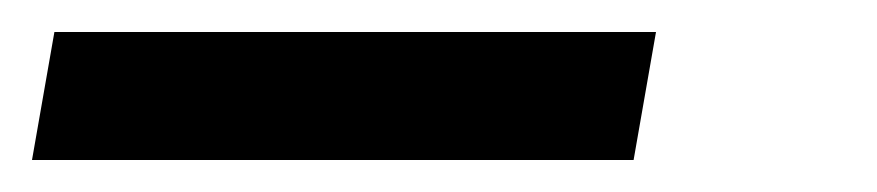

<svg xmlns="http://www.w3.org/2000/svg" viewBox="-28 -20 548 120"><path d="M-8 80 6 0H382L368 80Z"/></svg>

Font: Iosevka Curly Medium
Style: Italic
Weight: 500
Italic angle: -9°
Monospace: yes
Designer: Belleve Invis
Foundry: Belleve Invis
Version: Version 22.1.2; ttfautohint (v1.8.4)